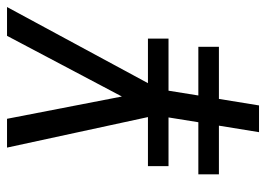

<svg xmlns="http://www.w3.org/2000/svg" viewBox="-128 -648 775 560"><g transform="rotate(-90 260.0 -367.5)"><path d="M155 0 174 -117H32V-177H184L198 -264H56V-324H199L110 -735H194L259 -400L436 -735H520L298 -324H428V-264H276L262 -177H404V-117H252L233 0Z"/></g></svg>

Font: Iosevka Fixed
Style: Italic
Weight: 400
Italic angle: -9°
Monospace: yes
Designer: Belleve Invis
Foundry: Belleve Invis
Version: Version 33.2.4